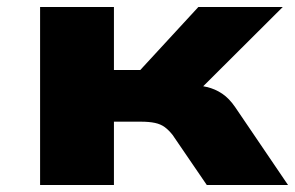

<svg xmlns="http://www.w3.org/2000/svg" viewBox="-20 -526 839 546"><path d="M94 0V-506H304V-327H379L544 -506H784L517 -240L515 -286Q545 -284 568.5 -278.5Q592 -273 612 -259.5Q632 -246 649 -221L799 0H568L471 -142Q460 -156 448.5 -164.5Q437 -173 420.5 -176.5Q404 -180 380 -180H304V0Z"/></svg>

Font: Nunito Sans 7pt Expanded Black
Style: Regular
Weight: 900
Width: 7
Designer: Vernon Adams
Foundry: Vernon Adams
Version: Version 3.101;gftools[0.9.27]